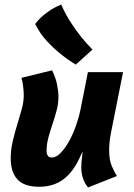

<svg xmlns="http://www.w3.org/2000/svg" viewBox="-20 -809 587 841"><path d="M84 -391Q84 -408 81.5 -429.5Q79 -451 74 -468L208 -501Q224 -469 230 -438.5Q236 -408 236 -385Q236 -355 228 -325Q220 -295 210 -265.5Q200 -236 192 -206.5Q184 -177 184 -149Q184 -136 189 -127.5Q194 -119 207 -119Q226 -119 245.5 -139Q265 -159 282.5 -190.5Q300 -222 313 -259Q326 -296 333 -331L365 -493H519L468 -237Q458 -190 458 -152Q458 -107 471 -78.5Q484 -50 492 -38L366 12Q351 -5 343.5 -28Q336 -51 336 -75Q336 -85 337 -99.5Q338 -114 342 -146L329 -118Q298 -52 255 -21.5Q212 9 152 9Q86 9 56.5 -23Q27 -55 27 -115Q27 -154 36 -191.5Q45 -229 55.5 -263.5Q66 -298 75 -330Q84 -362 84 -391ZM312 -526Q277 -547 244 -574Q215 -597 185 -629.5Q155 -662 134 -704Q145 -719 161 -734Q175 -747 196 -761.5Q217 -776 248 -789Q267 -746 290.5 -710Q314 -674 335 -648Q360 -617 385 -592Z"/></svg>

Font: Amaranth
Style: Bold Italic
Weight: 700
Italic angle: -12°
Designer: Gesine Todt
Foundry: Gesine Todt
Version: Version 1.001